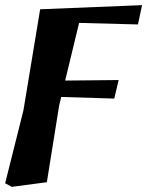

<svg xmlns="http://www.w3.org/2000/svg" viewBox="-28 -532 572 746"><path d="M-8 180 63 -103 128 -496 524 -512 508 -437 241 -444 289 -483 202 -123 154 176 18 194ZM122 -158 128 -218 433 -221 416 -149Z"/></svg>

Font: Source Serif 4
Style: Bold Italic
Weight: 700
Italic angle: -12°
Designer: Frank Grießhammer
Foundry: Adobe Systems Incorporated
Version: Version 4.004;hotconv 1.0.116;makeotfexe 2.5.65601